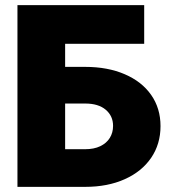

<svg xmlns="http://www.w3.org/2000/svg" viewBox="-20 -727 677 747"><path d="M47.9 -707H541V-556.6H233.4V-466.8H311.5Q398.9 -466.8 465.3 -438.2Q531.7 -409.7 568.1 -357.7Q604.5 -305.7 604.5 -236.3Q604.5 -166.5 568.1 -113Q531.7 -59.6 465.3 -29.8Q398.9 0 311.5 0H47.9ZM419.9 -237.3Q419.9 -275.9 391.4 -300Q362.8 -324.2 311.5 -324.2H233.4V-146.5H311.5Q345.7 -146.5 370.1 -158.2Q394.5 -169.9 407.2 -190.4Q419.9 -210.9 419.9 -237.3Z"/></svg>

Font: Pretendard Std Black
Style: Regular
Weight: 900
Designer: Base glyphs from Inter by Rasmus Andersson; Hangeul glyphs from Noto Sans CJK(Source Han Sans) by Jang Soo-young and Kan
Foundry: Kil Hyung-jin
Version: Version 1.309